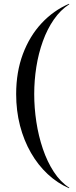

<svg xmlns="http://www.w3.org/2000/svg" viewBox="-20 -820 402 1010"><path d="M343 170Q282 143.5 231 96Q180 48.5 142.8 -16.2Q105.5 -81 85.2 -159.2Q65 -237.5 65 -325Q65 -441.5 100.5 -536Q136 -630.5 198.8 -697.8Q261.5 -765 343 -800L344.5 -797.5Q298 -767.5 263.2 -717.2Q228.5 -667 205.5 -603.2Q182.5 -539.5 171.2 -468.2Q160 -397 160 -325Q160 -253 171.2 -178.8Q182.5 -104.5 205.5 -36.8Q228.5 31 263.2 84.2Q298 137.5 344.5 167.5Z"/></svg>

Font: Bodoni Moda 72pt
Style: Regular
Weight: 400
Designer: Owen Earl
Foundry: indestructible type
Version: Version 2.005